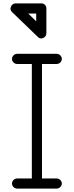

<svg xmlns="http://www.w3.org/2000/svg" viewBox="-20 -1084 436 1134"><path d="M81.1 -29.8C64.9 -29.8 50.8 -16.1 50.8 0C50.8 16.1 64.9 29.8 81.1 29.8H314.9C331.1 29.8 345.2 16.1 345.2 0C345.2 -16.1 331.1 -29.8 314.9 -29.8H228V-706.1H314.9C331.1 -706.1 345.2 -720.2 345.2 -735.8C345.2 -752 331.1 -766.1 314.9 -766.1H81.1C64.9 -766.1 50.8 -752 50.8 -735.8C50.8 -720.2 64.9 -706.1 81.1 -706.1H168V-29.8ZM44.9 -1044.9C43 -1040.5 42 -1036.1 42 -1032.2C42 -1024.9 45.4 -1018.6 51.8 -1012.2L203.1 -866.2C209 -859.9 215.3 -856.9 222.7 -856.9C226.6 -856.9 231 -857.9 235.4 -859.9C247.6 -865.2 253.9 -875 253.9 -888.2V-1034.2C253.9 -1051.3 241.7 -1064 224.1 -1064H73.2C59.6 -1064 50.3 -1057.6 44.9 -1044.9ZM193.8 -1003.9V-958L147 -1003.9Z"/></svg>

Font: Nemoy
Style: Medium
Weight: 500
Designer: BSozoo
Foundry: BSozoo
Version: Version 001.000